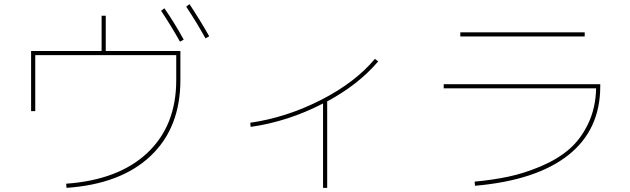

<svg xmlns="http://www.w3.org/2000/svg" viewBox="-20 -866 3040 926"><path d="M757 -814 773 -826Q822 -755 866 -675L848 -665Q808 -737 757 -814ZM878 -834 894 -846Q948 -764 989 -691L971 -681Q931 -754 878 -834ZM830 -600H150V-330H130V-620H470V-790H490V-620H850V-480Q850 -250 706.5 -114Q563 22 301 40L299 20Q552 2 691 -129Q830 -260 830 -480Z M1187 -274Q1361 -299 1527 -383.5Q1693 -468 1788 -582L1804 -570Q1709 -458 1558 -377V40H1538V-367Q1370 -280 1189 -254Z M2200 -690V-710H2800V-690ZM2855 -440H2120V-460H2875V-450Q2875 -240 2721 -118Q2567 4 2271 30L2269 10Q2356 2 2432 -14Q2508 -30 2587.5 -63.5Q2667 -97 2723.5 -145Q2780 -193 2816.5 -269Q2853 -345 2855 -440Z"/></svg>

Font: M PLUS 1p Thin
Style: Regular
Weight: 250
Version: Version 1.062